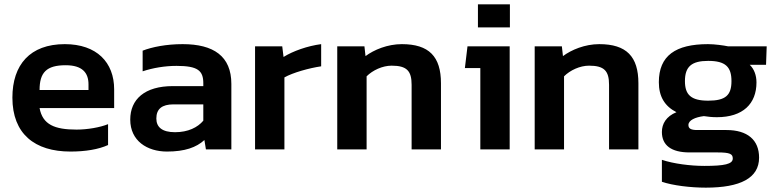

<svg xmlns="http://www.w3.org/2000/svg" viewBox="-20 -687 3571 883"><path d="M304 10C373 10 433 0 477 -20V-116C440 -101 382 -91 332 -91C231 -91 176 -114 162 -190H505V-276C505 -400 425 -484 278 -484C118 -484 37 -389 37 -238C37 -71 140 10 304 10ZM162 -273C162 -353 193 -387 282 -387C358 -387 387 -353 387 -299V-273Z M748 10C830 10 883 -9 920 -43L927 0H1044V-301C1044 -429 962 -484 820 -484C745 -484 680 -471 636 -454V-359C684 -375 739 -384 792 -384C890 -384 915 -362 915 -304V-291H775C645 -291 579 -230 579 -137C579 -39 657 10 748 10ZM785 -79C726 -79 699 -102 699 -142C699 -186 725 -207 778 -207H915V-132C889 -101 845 -79 785 -79Z M1153 0H1288V-331C1327 -353 1402 -374 1457 -382V-484C1395 -476 1327 -452 1284 -425L1278 -474H1153Z M1531 0H1666V-336C1694 -364 1739 -385 1781 -385C1851 -385 1873 -361 1873 -297V0H2008V-304C2008 -427 1953 -484 1828 -484C1762 -484 1700 -458 1661 -429L1656 -474H1531Z M2178 -561H2325V-667H2178ZM2189 0H2324V-474H2130L2118 -374H2189Z M2439 0H2574V-336C2602 -364 2647 -385 2689 -385C2759 -385 2781 -361 2781 -297V0H2916V-304C2916 -427 2861 -484 2736 -484C2670 -484 2608 -458 2569 -429L2564 -474H2439Z M3226 176C3385 176 3471 132 3471 38C3471 -44 3417 -89 3321 -89H3187C3159 -89 3146 -95 3146 -112C3146 -134 3177 -148 3217 -153C3237 -150 3255 -148 3277 -148C3397 -148 3459 -210 3459 -308C3459 -341 3448 -370 3428 -389H3503L3506 -474H3328C3309 -478 3267 -484 3236 -484C3087 -484 3010 -431 3010 -309C3010 -244 3036 -199 3091 -171C3044 -152 3024 -118 3024 -80C3024 -19 3067 14 3151 14H3280C3337 14 3350 21 3350 42C3350 68 3311 76 3219 76C3156 76 3077 66 3024 48V149C3074 166 3155 176 3226 176ZM3237 -224C3157 -224 3130 -252 3130 -314C3130 -381 3161 -407 3237 -407C3317 -407 3344 -379 3344 -314C3344 -249 3317 -224 3237 -224Z"/></svg>

Font: Kanit Medium
Style: Regular
Weight: 500
Designer: Katatrad Team
Foundry: CadsonDemak
Version: Version 1.000;PS 001.000;hotconv 1.0.88;makeotf.lib2.5.64775